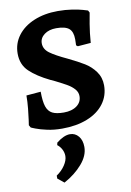

<svg xmlns="http://www.w3.org/2000/svg" viewBox="-103 -717 747 1097"><g transform="rotate(-10 270.0 -168.0)"><path d="M44 -26 36 -40Q37 -47 40.5 -70.5Q44 -94 48 -134Q52 -174 52 -210L136 -217Q136 -161 146 -131Q156 -101 179.5 -89Q203 -77 246 -77Q293 -77 321.5 -98Q350 -119 350 -154Q350 -177 334 -195Q318 -213 295 -226.5Q272 -240 228 -262L202 -274Q128 -310 86 -350Q44 -390 44 -454Q44 -512 78 -557.5Q112 -603 173 -628.5Q234 -654 312 -654Q356 -654 394 -648Q432 -642 454.5 -635.5Q477 -629 483 -627L490 -614Q487 -600 478.5 -549.5Q470 -499 466 -442L390 -436L381 -443Q381 -446 381.5 -455.5Q382 -465 382 -478Q382 -522 360 -540.5Q338 -559 286 -559Q244 -559 217 -539Q190 -519 190 -488Q190 -454 222 -430.5Q254 -407 321 -376Q377 -349 413 -327Q449 -305 474 -270.5Q499 -236 499 -190Q499 -130 464.5 -84Q430 -38 367 -13Q304 12 221 12Q174 12 135 3.5Q96 -5 70 -15Q44 -25 44 -26ZM258 51Q288 51 307.5 74.5Q327 98 327 137Q327 187 285.5 235Q244 283 180 318L143 288V271Q173 251 192 222.5Q211 194 211 169Q211 149 201.5 130.5Q192 112 176 100L179 86Q223 51 258 51Z"/></g></svg>

Font: Sahitya
Style: Bold
Weight: 700
Designer: Juan Pablo del Peral
Foundry: Juan Pablo del Peral (http://www.huertatipografica.com)
Version: Version 1.001;PS 001.000;hotconv 1.0.70;makeotf.lib2.5.58329